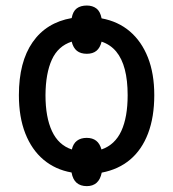

<svg xmlns="http://www.w3.org/2000/svg" viewBox="-20 -607 612 680"><path d="M526.4 -270Q526.4 -192.4 504.4 -134.5Q482.4 -76.7 440.9 -41.7Q399.4 -6.8 340.3 4.4Q335.4 28.8 322 40.5Q308.6 52.2 287.6 52.2Q265.1 52.2 251.5 40.5Q237.8 28.8 233.4 3.9Q175.8 -6.3 134 -41.5Q92.3 -76.7 69.6 -134.5Q46.9 -192.4 46.9 -270Q46.9 -387.7 95.5 -457.5Q144 -527.3 233.9 -543Q238.3 -567.4 252 -577.4Q265.6 -587.4 287.6 -587.4Q307.6 -587.4 321.3 -577.1Q335 -566.9 339.8 -542Q398.4 -531.2 439.9 -495.8Q481.4 -460.4 503.9 -403.3Q526.4 -346.2 526.4 -270ZM432.1 -270Q432.1 -322.3 422.1 -360.8Q412.1 -399.4 391.8 -424.1Q371.6 -448.7 339.8 -459.5Q334.5 -437.5 321.5 -427Q308.6 -416.5 287.6 -416.5Q265.6 -416.5 252.4 -427Q239.3 -437.5 233.9 -459.5Q185.5 -443.8 163.6 -395.5Q141.6 -347.2 141.1 -270Q141.1 -191.9 164.1 -142.6Q187 -93.3 234.4 -77.6Q239.3 -98.6 252.7 -108.6Q266.1 -118.7 287.1 -118.7Q307.6 -118.7 320.6 -108.6Q333.5 -98.6 339.4 -77.6Q387.2 -94.2 409.7 -143.1Q432.1 -191.9 432.1 -270Z"/></svg>

Font: Open Sans SemiCondensed Medium
Style: Regular
Weight: 500
Width: 4
Designer: Monotype Design Team
Foundry: Monotype Imaging Inc.
Version: Version 3.000